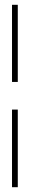

<svg xmlns="http://www.w3.org/2000/svg" viewBox="-20 -749 124 799"><path d="M54 -729V-408H30V-729ZM30 30V-293H54V30Z"/></svg>

Font: Moniqa Extra Bold Narrow Heading
Style: Regular
Weight: 800
Width: 4
Designer: Rajesh Rajput
Foundry: Rajesh Rajput
Version: Version 1.000;December 15, 2022;FontCreator 14.0.0.2794 32-b